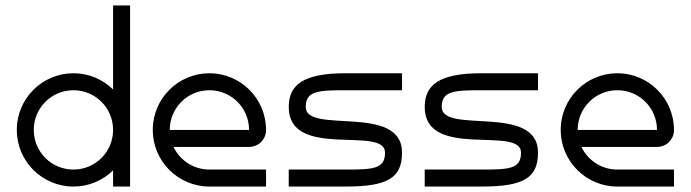

<svg xmlns="http://www.w3.org/2000/svg" viewBox="-20 -686 2540 706"><path d="M41.7 -208.3C41.7 -93.3 135 0 250 0C306.8 0 358.2 -22.7 395.8 -59.6V0H458.3V-665.8H395.8V-357.1C358.2 -393.9 306.8 -416.7 250 -416.7C135 -416.7 41.7 -323.3 41.7 -208.3ZM104.2 -208.3C104.2 -289.2 169.2 -354.2 250 -354.2C330.8 -354.2 395.8 -289.2 395.8 -208.3C395.8 -127.5 330.8 -62.5 250 -62.5C169.2 -62.5 104.2 -127.5 104.2 -208.3Z M895.8 -208.3H604.2C604.2 -289.2 669.2 -354.2 750 -354.2C830.8 -354.2 895.8 -289.2 895.8 -208.3ZM541.7 -208.3C541.7 -93.3 635 0 750 0H958.3V-62.5H750C691.6 -62.5 641.4 -96.5 618.1 -145.8H895.8C930 -145.8 958.3 -172.5 958.3 -208.3C958.3 -323.3 865 -416.7 750 -416.7C635 -416.7 541.7 -323.3 541.7 -208.3Z M1458.3 -416.7H1250C1095.6 -416.7 1041.7 -374.2 1041.7 -292.5C1041.7 -96.7 1395.8 -225.9 1395.8 -125C1395.8 -64.9 1353.8 -62.5 1250 -62.5H1041.7V0H1250C1406.8 0 1458.3 -32.5 1458.3 -125C1458.3 -306.7 1104.2 -190.7 1104.2 -292.5C1104.2 -350.8 1147.2 -354.2 1250 -354.2H1458.3Z M1958.3 -416.7H1750C1595.6 -416.7 1541.7 -374.2 1541.7 -292.5C1541.7 -96.7 1895.8 -225.9 1895.8 -125C1895.8 -64.9 1853.8 -62.5 1750 -62.5H1541.7V0H1750C1906.8 0 1958.3 -32.5 1958.3 -125C1958.3 -306.7 1604.2 -190.7 1604.2 -292.5C1604.2 -350.8 1647.2 -354.2 1750 -354.2H1958.3Z M2395.8 -208.3H2104.2C2104.2 -289.2 2169.2 -354.2 2250 -354.2C2330.8 -354.2 2395.8 -289.2 2395.8 -208.3ZM2041.7 -208.3C2041.7 -93.3 2135 0 2250 0H2458.3V-62.5H2250C2191.6 -62.5 2141.4 -96.5 2118.1 -145.8H2395.8C2430 -145.8 2458.3 -172.5 2458.3 -208.3C2458.3 -323.3 2365 -416.7 2250 -416.7C2135 -416.7 2041.7 -323.3 2041.7 -208.3Z"/></svg>

Font: Amy Mono
Style: Regular
Weight: 400
Monospace: yes
Version: Version 001.000